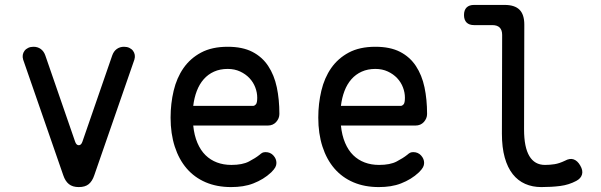

<svg xmlns="http://www.w3.org/2000/svg" viewBox="-20 -750 2440 780"><path d="M237 -38 74 -508Q71 -518 72.5 -527Q74 -536 79.5 -543.5Q85 -551 94.5 -555.5Q104 -560 116 -560Q133 -560 145.5 -551Q158 -542 164 -525L285 -175Q290 -160 300 -160Q310 -160 315 -175L436 -525Q442 -542 454.5 -551Q467 -560 484 -560Q496 -560 505.5 -555.5Q515 -551 520.5 -543.5Q526 -536 527.5 -527Q529 -518 526 -508L363 -38Q355 -14 340.5 -2Q326 10 300 10Q275 10 260 -2Q245 -14 237 -38Z M1059 -132Q1078 -132 1090.5 -118.5Q1103 -105 1103 -88Q1103 -79 1098.5 -70.5Q1094 -62 1082 -50Q1066 -35 1048 -24Q1030 -13 1009.5 -5Q989 3 966.5 6.5Q944 10 919 10Q861 10 815.5 -9.5Q770 -29 738.5 -65.5Q707 -102 690 -154.5Q673 -207 673 -272Q673 -329 685.5 -381.5Q698 -434 725.5 -473.5Q753 -513 797 -536.5Q841 -560 905 -560Q965 -560 1005 -539.5Q1045 -519 1069.5 -482Q1094 -445 1104.5 -395.5Q1115 -346 1115 -287Q1115 -269 1102 -254.5Q1089 -240 1068 -240H765Q769 -200 782 -169.5Q795 -139 815 -119.5Q835 -100 861.5 -90Q888 -80 920 -80Q965 -80 991.5 -94Q1018 -108 1033 -120Q1041 -127 1046 -129.5Q1051 -132 1059 -132ZM765 -320H1009Q1014 -320 1019.5 -326Q1025 -332 1025 -353Q1025 -374 1017 -395Q1009 -416 993.5 -432.5Q978 -449 955.5 -459.5Q933 -470 905 -470Q874 -470 849.5 -459Q825 -448 807.5 -428Q790 -408 779.5 -380.5Q769 -353 765 -320Z M1659 -132Q1678 -132 1690.5 -118.5Q1703 -105 1703 -88Q1703 -79 1698.5 -70.5Q1694 -62 1682 -50Q1666 -35 1648 -24Q1630 -13 1609.5 -5Q1589 3 1566.5 6.5Q1544 10 1519 10Q1461 10 1415.5 -9.5Q1370 -29 1338.5 -65.5Q1307 -102 1290 -154.5Q1273 -207 1273 -272Q1273 -329 1285.5 -381.5Q1298 -434 1325.5 -473.5Q1353 -513 1397 -536.5Q1441 -560 1505 -560Q1565 -560 1605 -539.5Q1645 -519 1669.5 -482Q1694 -445 1704.5 -395.5Q1715 -346 1715 -287Q1715 -269 1702 -254.5Q1689 -240 1668 -240H1365Q1369 -200 1382 -169.5Q1395 -139 1415 -119.5Q1435 -100 1461.5 -90Q1488 -80 1520 -80Q1565 -80 1591.5 -94Q1618 -108 1633 -120Q1641 -127 1646 -129.5Q1651 -132 1659 -132ZM1365 -320H1609Q1614 -320 1619.5 -326Q1625 -332 1625 -353Q1625 -374 1617 -395Q1609 -416 1593.5 -432.5Q1578 -449 1555.5 -459.5Q1533 -470 1505 -470Q1474 -470 1449.5 -459Q1425 -448 1407.5 -428Q1390 -408 1379.5 -380.5Q1369 -353 1365 -320Z M2109 -224Q2109 -152 2130.5 -116Q2152 -80 2194 -80Q2214 -80 2233 -83Q2252 -86 2275 -97Q2295 -108 2310.5 -102.5Q2326 -97 2337 -78Q2349 -58 2344.5 -41.5Q2340 -25 2321 -15Q2291 1 2256 5.5Q2221 10 2179 10Q2143 10 2113.5 -3Q2084 -16 2063 -42.5Q2042 -69 2030.5 -110Q2019 -151 2019 -207L2020 -608Q2020 -628 2010 -638Q2000 -648 1980 -648H1906Q1886 -648 1875.5 -658.5Q1865 -669 1865 -689Q1865 -709 1875.5 -719.5Q1886 -730 1906 -730H2030Q2071 -730 2090.5 -710.5Q2110 -691 2110 -650Z"/></svg>

Font: Maple Mono Normal
Style: Regular
Weight: 400
Monospace: yes
Designer: subframe7536
Version: Version 7.000